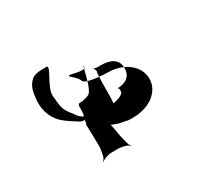

<svg xmlns="http://www.w3.org/2000/svg" viewBox="-108 -903 1053 946"><g transform="rotate(-30 418.5 -430.0)"><path d="M188 -562C182 -616 270 -711 226 -703C219 -702 175 -707 150 -689C120 -663 115 -638 110 -599C102 -539 117 -488 156 -447C183 -422 218 -402 241 -387C246 -384 272 -380 270 -381C268 -381 275 -385 269 -384C263 -382 266 -368 260 -360C258 -360 266 -216 260 -215C258 -197 255 -170 240 -159C238 -159 248 -158 242 -157C249 -167 286 -178 297 -177C297 -177 348 -178 342 -177C358 -177 394 -168 398 -157C396 -157 406 -160 400 -159C388 -169 386 -198 380 -215C378 -215 360 -338 354 -332C350 -345 339 -369 328 -373C322 -358 318 -353 324 -327C335 -309 368 -294 392 -287C398 -282 440 -278 446 -274C565 -263 643 -324 643 -399C643 -476 567 -528 483 -528C503 -528 348 -528 348 -560C331 -592 304 -601 306 -611H316C359 -601 394 -594 394 -612C394 -648 369 -478 335 -478C335 -474 302 -470 304 -468C273 -468 275 -468 275 -431C274 -396 269 -398 263 -403C254 -410 246 -413 235 -432C193 -484 195 -489 188 -562ZM431 -430C431 -452 431 -559 437 -559C437 -567 428 -581 429 -585C429 -585 421 -583 427 -583C431 -579 440 -576 454 -576H470C517 -576 563 -560 563 -506C563 -453 523 -436 476 -436C492 -436 490 -430 490 -412C482 -394 449 -386 429 -382V-380C428 -384 431 -399 431 -430Z"/></g></svg>

Font: Hussar Przerywany
Style: Regular
Weight: 400
Foundry: Cannot Into Space Fonts
Version: Version 0.982